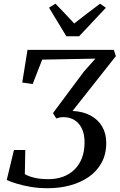

<svg xmlns="http://www.w3.org/2000/svg" viewBox="-20 -1013 648 1040"><path d="M239 6.5Q188.5 6.5 145 -1Q101.5 -8.5 68.8 -18.8Q36 -29 16.5 -38L55.5 -200.5H117L114.5 -70Q131.5 -59 164 -50.8Q196.5 -42.5 242.5 -42.5Q285.5 -42.5 321.5 -55.8Q357.5 -69 383.5 -94.5Q409.5 -120 423.8 -157Q438 -194 438 -242.5Q438 -285.5 423.8 -315.8Q409.5 -346 383.8 -362.2Q358 -378.5 323.5 -378.5Q312.5 -378.5 302.8 -376.5Q293 -374.5 284.5 -371.5L267 -400.5L435 -626L497 -695.5L208.5 -690L157 -558L100.5 -566L129 -743H596.5L607.5 -709L373 -412Q429 -409.5 470 -387.5Q511 -365.5 533.2 -327.8Q555.5 -290 555.5 -238.5Q555.5 -177.5 530.2 -131.5Q505 -85.5 461.2 -55Q417.5 -24.5 360.2 -9Q303 6.5 239 6.5ZM339.5 -816.5 245.5 -971.5 280.5 -993Q306 -966.5 331.5 -939.8Q357 -913 382 -886Q416 -913 451.2 -939.5Q486.5 -966 522 -993L553.5 -971L408.5 -816.5Z"/></svg>

Font: Merriweather 36pt
Style: Italic
Weight: 400
Italic angle: -7.8°
Version: Version 2.101